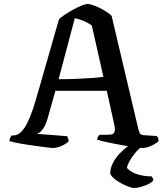

<svg xmlns="http://www.w3.org/2000/svg" viewBox="-20 -740 835 960"><path d="M246 0Q241 0 222 -2Q203 -4 176 -8Q149 -12 120.5 -16Q92 -20 67 -25Q42 -30 27 -34Q27 -43 31 -51Q35 -59 39 -63H48Q61 -63 74.5 -71.5Q88 -80 102 -100.5Q116 -121 130.5 -156.5Q145 -192 161 -247L275 -644Q284 -653 302.5 -665.5Q321 -678 343.5 -690.5Q366 -703 386.5 -711.5Q407 -720 418 -720Q432 -720 454.5 -711Q477 -702 500.5 -688.5Q524 -675 538 -661L673 -89Q676 -79 680.5 -72Q685 -65 700 -64L763 -60Q766 -56 769 -53Q772 -50 773 -34Q765 -27 751.5 -19Q738 -11 722.5 -5.5Q707 0 694 0Q685 0 662 -3Q639 -6 609.5 -11Q580 -16 551 -21.5Q522 -27 499 -32.5Q476 -38 466 -41Q466 -51 471 -58Q476 -65 477 -66H511Q527 -66 538 -68Q549 -70 553 -82Q557 -94 550 -123L514 -286H257L217 -144Q211 -123 202.5 -107.5Q194 -92 184.5 -83Q175 -74 163 -71L316 -59Q317 -56 320 -49.5Q323 -43 323 -33Q315 -25 301 -17Q287 -9 272 -4.5Q257 0 246 0ZM273 -344Q325 -344 369.5 -346Q414 -348 447 -350.5Q480 -353 497 -356L439 -613Q417 -628 395.5 -636.5Q374 -645 354 -649ZM648 200Q642 200 626 194.5Q610 189 590.5 179Q571 169 554.5 156Q538 143 531 129Q531 102 544 76Q557 50 579 27Q601 4 626 -14L701 -15Q673 3 654 27Q635 51 625 71Q615 91 615 100Q635 122 668.5 132Q702 142 739 142Q741 145 744 151Q747 157 747 162Q733 178 702 189Q671 200 648 200Z"/></svg>

Font: Texturina Medium
Style: Regular
Weight: 500
Designer: Guillermo Torres Carreño
Foundry: Omnibus-Type
Version: Version 1.003